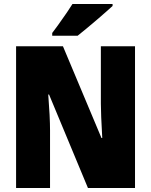

<svg xmlns="http://www.w3.org/2000/svg" viewBox="-20 -947 760 967"><path d="M423 0 227 -471H223Q232 -357 232 -290V0H61V-714H297L491 -252H495Q488 -375 488 -425V-714H660V0ZM547 -917Q520 -892 467.5 -847Q415 -802 371 -767H243V-781L272 -820Q325 -894 345 -927H547Z"/></svg>

Font: Noto Sans Display Black Narrow
Style: Regular
Weight: 900
Width: 4
Designer: Monotype Design team
Foundry: Monotype Imaging Inc.
Version: Version 1.000